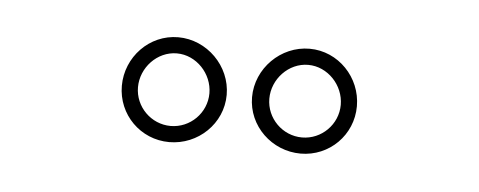

<svg xmlns="http://www.w3.org/2000/svg" viewBox="-25 -678 414 166"><g transform="rotate(5 182.0 -595.5)"><path d="M239 -627C256 -627 270 -612 270 -595C270 -578 256 -564 239 -564C222 -564 208 -578 208 -595C208 -612 222 -627 239 -627ZM239 -550C264 -550 284 -570 284 -595C284 -620 264 -641 239 -641C214 -641 193 -620 193 -595C193 -570 214 -550 239 -550ZM125 -627C142 -627 156 -612 156 -595C156 -578 142 -564 125 -564C108 -564 94 -578 94 -595C94 -612 108 -627 125 -627ZM125 -550C150 -550 171 -570 171 -595C171 -620 150 -641 125 -641C100 -641 80 -620 80 -595C80 -570 100 -550 125 -550Z"/></g></svg>

Font: Platiipus Light
Style: Light
Weight: 400
Version: Version 001.000